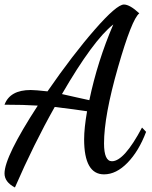

<svg xmlns="http://www.w3.org/2000/svg" viewBox="-20 -742 671 849"><path d="M0 25Q0 -49 147 -275Q87 -279 0 -279Q24 -344 116 -344Q136 -344 190 -338Q302 -500 399 -611Q496 -722 528 -722Q554 -722 596 -683Q563 -658 501.5 -443.5Q440 -229 440 -108Q440 -29 475 -29Q529 -29 608 -178L626 -159Q594 -74 544 -22.5Q494 29 440 29Q352 29 352 -126Q352 -175 365 -250Q314 -258 222 -269Q129 -104 46 87Q0 63 0 25ZM254 -326Q277 -321 320.5 -311Q364 -301 375 -299Q411 -471 481 -634Q392 -564 254 -326Z"/></svg>

Font: TypoPRO Dancing Script
Style: Bold
Weight: 700
Designer: Pablo Impallari
Foundry: Pablo Impallari. www.impallari.com Igino Marini. www.ikern.com
Version: Version 1.002